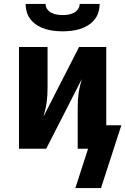

<svg xmlns="http://www.w3.org/2000/svg" viewBox="-20 -760 640 981"><path d="M300 -600Q278 -600 256 -602.5Q234 -605 212.5 -611.5Q191 -618 172 -629.5Q153 -641 138.5 -658Q124 -675 117.5 -696.5Q111 -718 111 -740H213Q213 -725 221.5 -713Q230 -701 243 -694.5Q256 -688 270.5 -685.5Q285 -683 300 -683Q315 -683 329.5 -685.5Q344 -688 357 -694.5Q370 -701 378.5 -713Q387 -725 387 -740H489Q489 -718 482.5 -696.5Q476 -675 461.5 -658Q447 -641 428 -629.5Q409 -618 387.5 -611.5Q366 -605 344 -602.5Q322 -600 300 -600ZM365 201 430 0H377V-208Q377 -227 378 -245.5Q379 -264 381.5 -282.5Q384 -301 388.5 -319.5Q393 -338 398 -356L216 0H77V-520H223V-312Q223 -293 222 -274.5Q221 -256 218.5 -237.5Q216 -219 211.5 -200.5Q207 -182 202 -164L384 -520H523V-120H600L496 201Z"/></svg>

Font: Iosevka SS04 Heavy Extended
Style: Regular
Weight: 900
Width: 7
Monospace: yes
Designer: Belleve Invis
Foundry: Belleve Invis
Version: Version 19.0.0; ttfautohint (v1.8.4)